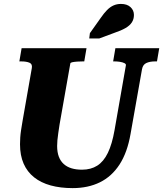

<svg xmlns="http://www.w3.org/2000/svg" viewBox="-20 -958 839 988"><path d="M286.4 -316.8Q282.8 -292.8 279.8 -272.7Q276.8 -252.6 275.4 -236.5Q274 -220.4 274 -206.8Q274 -174.8 282.7 -151.8Q291.4 -128.8 308.2 -113.8Q325 -98.8 348.6 -91.8Q372.2 -84.8 402 -84.8Q447.6 -84.8 480.4 -105.6Q513.2 -126.4 535 -171.3Q556.8 -216.2 569.4 -288.2L627.8 -621.6Q629.2 -628.6 620.2 -633.1Q611.2 -637.6 597.5 -639.8Q583.8 -642 570.6 -642H562.2L573.8 -710H799.4L787.8 -642H777.4Q751.2 -642 733.2 -633.8Q715.2 -625.6 710.8 -602L651.8 -268.8Q635.2 -173.2 595.2 -111.6Q555.2 -50 494.3 -20Q433.4 10 353.8 10Q290.8 10 240.7 -3.8Q190.6 -17.6 155.4 -45.6Q120.2 -73.6 101.6 -115.9Q83 -158.2 83 -215.8Q83 -233.2 84.2 -251Q85.4 -268.8 88.7 -290.3Q92 -311.8 96.6 -338.6L143.8 -608Q147.4 -628.8 131.4 -635.4Q115.4 -642 90 -642H79.6L91.2 -710H425.2L413.6 -642H404.6Q391.6 -642 377.1 -641Q362.6 -640 352.8 -638Q343 -636 342 -632ZM498.4 -866Q515 -890.2 530.8 -906.2Q546.6 -922.2 564.1 -930Q581.6 -937.8 602.4 -937.8Q634 -937.8 651.6 -921.4Q669.2 -905 669.2 -881.2Q669.2 -859.2 658.4 -842.7Q647.6 -826.2 625.6 -813.5Q603.6 -800.8 568.6 -789L490.6 -760H439.2L442.6 -787.4Z"/></svg>

Font: Roboto Serif 20pt
Style: Italic
Weight: 400
Italic angle: -10°
Designer: Greg Gazdowicz
Foundry: Commercial Type
Version: Version 1.008